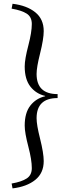

<svg xmlns="http://www.w3.org/2000/svg" viewBox="-20 -747 421 1040"><path d="M43 247.1Q96.7 237.8 124.5 219.7Q152.3 201.7 152.3 163.6Q152.3 119.1 133.8 48.3Q113.8 -27.8 113.8 -66.4Q113.8 -136.2 144.5 -175.3Q175.3 -214.4 224.6 -225.6V-227.5Q175.3 -238.8 144.5 -278.1Q113.8 -317.4 113.8 -387.2Q113.8 -425.8 133.8 -502Q152.3 -572.8 152.3 -617.2Q152.3 -655.3 124.8 -673.1Q97.2 -690.9 43 -700.2L47.9 -726.6Q125.5 -717.3 171.1 -680.4Q216.8 -643.6 216.8 -578.6Q216.8 -536.1 196.8 -456.1Q178.2 -382.8 178.2 -346.2Q178.2 -237.3 292 -237.3V-215.8Q178.2 -215.8 178.2 -106.9Q178.2 -70.3 196.8 2.9Q216.8 83 216.8 125.5Q216.8 190.4 171.1 227.3Q125.5 264.2 47.9 273.4Z"/></svg>

Font: Theano Modern
Style: Regular
Weight: 400
Designer: Alexey Kryukov
Version: Version 2.00